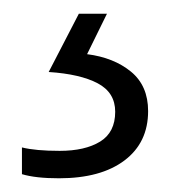

<svg xmlns="http://www.w3.org/2000/svg" viewBox="-20 -20 249 280"><path d="M196 142Q196 188 161.5 214Q127 240 66 240Q32 240 12 234V195Q32 200 67 200Q104 200 126 186.5Q148 173 148 143Q148 115 122.5 101.5Q97 88 51 85L95 0H136L107 59Q146 64 171 84.5Q196 105 196 142Z"/></svg>

Font: Noto Sans Arabic Light
Style: Regular
Weight: 300
Designer: Monotype Design Team, Nadine Chahine, Nizar Qandah and Khaled Hosny
Foundry: Monotype Imaging Inc.
Version: Version 2.012; ttfautohint (v1.8.4.7-5d5b)